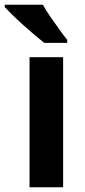

<svg xmlns="http://www.w3.org/2000/svg" viewBox="-52 -786 357 806"><path d="M213 0H72V-546H213ZM128 -766Q140 -744 159 -716.5Q178 -689 197 -662.5Q216 -636 230 -619V-606H134Q117 -619 94 -638.5Q71 -658 46.5 -680Q22 -702 1.5 -722Q-19 -742 -32 -756V-766Z"/></svg>

Font: Noto Sans Gujarati SemiCondensed
Style: Bold
Weight: 700
Width: 4
Designer: Jelle Bosma - Monotype Design Team, Universal Thirst
Foundry: Monotype Imaging Inc.
Version: Version 2.106; ttfautohint (v1.8.4.7-5d5b)